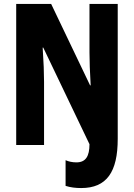

<svg xmlns="http://www.w3.org/2000/svg" viewBox="-20 -734 678 972"><path d="M391 218C520 218 576 137 576 -31V-714H433V-469C433 -426 435 -370 439 -302H436L239 -714H62V0H203V-320C203 -362 201 -420 196 -493H199L433 -4C433 57 414 88 367 88C346 88 328 84 312 77V207C337 215 363 218 391 218Z"/></svg>

Font: Noto Sans Myanmar ExtraCondensed ExtraBold
Style: Regular
Weight: 800
Width: 2
Designer: Monotype Design Team
Foundry: Monotype Imaging Inc.
Version: Version 2.107